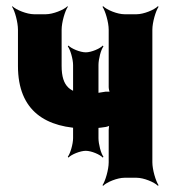

<svg xmlns="http://www.w3.org/2000/svg" viewBox="-20 -574 564 620"><path d="M298 -128V-364C298 -383 306 -414 314 -424L312 -427C303 -417 275 -405 257 -405C239 -405 210 -417 201 -427L199 -424C207 -414 216 -383 216 -364V-128C216 -109 207 -78 199 -68L201 -65C210 -75 239 -87 257 -87C275 -87 303 -75 312 -65L314 -68C306 -78 298 -109 298 -128ZM267 -272C208 -272 179 -293 179 -361V-478C179 -502 190 -539 199 -552L198 -554C186 -542 151 -528 128 -528H90C67 -528 32 -542 20 -554L19 -552C28 -539 38 -502 38 -478V-361C38 -216 127 -159 263 -159C283 -159 302 -161 321 -164C327 -165 335 -168 338 -171L335 -174C332 -171 331 -160 331 -154V-50C331 -26 320 11 311 24L313 26C325 14 359 0 382 0H421C444 0 478 14 490 26L492 24C483 11 472 -26 472 -50V-478C472 -502 483 -539 492 -552L490 -554C478 -542 444 -528 421 -528H382C359 -528 325 -542 313 -554L311 -552C320 -539 331 -502 331 -478V-293C331 -288 333 -277 336 -274L339 -278H321C304 -275 287 -272 267 -272Z"/></svg>

Font: Asimov
Style: EdgeExtreme
Weight: 500
Designer: Google
Version: Version 2.000980: 2014